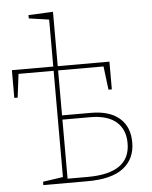

<svg xmlns="http://www.w3.org/2000/svg" viewBox="-54 -810 678 855"><g transform="rotate(-5 285.0 -382.5)"><path d="M344 -302Q427 -302 471.5 -263.5Q516 -225 516 -155Q516 -82 463.5 -41Q411 0 302 0H105V-15L195 -28V-503H38L25 -398H10V-522H195V-732L105 -745V-760L215 -765V-522H446V-398H431L418 -503H215V-302ZM305 -19Q495 -19 495 -153Q495 -215 455.5 -249Q416 -283 339 -283H215V-19Z"/></g></svg>

Font: Bitter Pro Thin
Style: Regular
Weight: 250
Designer: Sol Matas, and Bitter project Authors
Foundry: Sol Matas
Version: Version 1.010